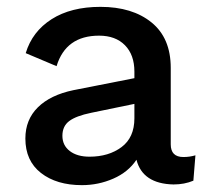

<svg xmlns="http://www.w3.org/2000/svg" viewBox="-20 -530 610 560"><path d="M515 -72Q533 -72 550 -77L544 -3Q518 8 486 8Q396 6 378 -64Q354 -28 310.5 -9Q267 10 219 10Q145 10 99.5 -25.5Q54 -61 54 -126Q54 -181 90.5 -217Q127 -253 194 -267L372 -302V-321Q372 -370 344.5 -398Q317 -426 269 -426Q172 -426 145 -337L55 -375Q74 -438 130.5 -474Q187 -510 273 -510Q366 -510 422 -464.5Q478 -419 478 -332V-109Q478 -72 515 -72ZM241 -73Q297 -73 334.5 -101Q372 -129 372 -185V-227L246 -201Q202 -192 182 -177Q162 -162 162 -134Q162 -106 183.5 -89.5Q205 -73 241 -73Z"/></svg>

Font: Elaine Sans Medium
Style: Regular
Weight: 500
Designer: Wei Huang
Foundry: Wei Huang
Version: Version 2.001;December 24, 2019;FontCreator 12.0.0.2547 64-b